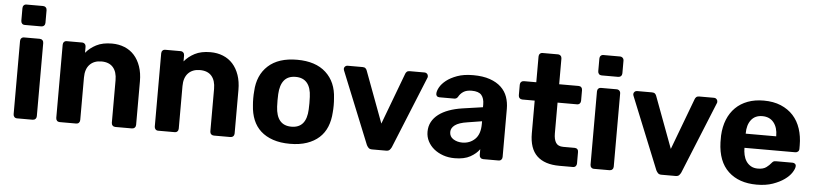

<svg xmlns="http://www.w3.org/2000/svg" viewBox="-44 -975 5218 1229"><g transform="rotate(5 2565.0 -360.5)"><path d="M84 -600Q73 -600 66.5 -607Q60 -614 60 -625V-706Q60 -717 66.5 -724Q73 -731 84 -731H190Q201 -731 208 -724Q215 -717 215 -706V-625Q215 -614 208 -607Q201 -600 190 -600ZM87 0Q76 0 69.5 -7Q63 -14 63 -25V-495Q63 -506 69.5 -513Q76 -520 87 -520H187Q198 -520 205 -513Q212 -506 212 -495V-25Q212 -14 205 -7Q198 0 187 0Z M361 0Q350 0 343.5 -7Q337 -14 337 -25V-495Q337 -506 343.5 -513Q350 -520 361 -520H459Q470 -520 477 -513Q484 -506 484 -495V-456Q510 -488 550.5 -509Q591 -530 651 -530Q695 -530 732 -515Q769 -500 795 -471Q821 -442 835.5 -400Q850 -358 850 -305V-25Q850 -14 843 -7Q836 0 825 0H719Q708 0 701 -7Q694 -14 694 -25V-298Q694 -352 668.5 -381Q643 -410 594 -410Q546 -410 518.5 -381Q491 -352 491 -298V-25Q491 -14 484.5 -7Q478 0 467 0Z M994 0Q983 0 976.5 -7Q970 -14 970 -25V-495Q970 -506 976.5 -513Q983 -520 994 -520H1092Q1103 -520 1110 -513Q1117 -506 1117 -495V-456Q1143 -488 1183.5 -509Q1224 -530 1284 -530Q1328 -530 1365 -515Q1402 -500 1428 -471Q1454 -442 1468.5 -400Q1483 -358 1483 -305V-25Q1483 -14 1476 -7Q1469 0 1458 0H1352Q1341 0 1334 -7Q1327 -14 1327 -25V-298Q1327 -352 1301.5 -381Q1276 -410 1227 -410Q1179 -410 1151.5 -381Q1124 -352 1124 -298V-25Q1124 -14 1117.5 -7Q1111 0 1100 0Z M1841 10Q1779 10 1732 -6Q1685 -22 1653 -51Q1621 -80 1604 -121.5Q1587 -163 1584 -215Q1582 -235 1582 -260Q1582 -285 1584 -305Q1589 -409 1655 -469.5Q1721 -530 1841 -530Q1960 -530 2026 -469.5Q2092 -409 2097 -305Q2099 -285 2099 -260Q2099 -235 2097 -215Q2094 -163 2077 -121.5Q2060 -80 2028 -51Q1996 -22 1949.5 -6Q1903 10 1841 10ZM1841 -100Q1937 -100 1942 -220Q1943 -235 1943 -260Q1943 -285 1942 -300Q1940 -359 1914.5 -389.5Q1889 -420 1841 -420Q1792 -420 1767 -389.5Q1742 -359 1739 -300Q1738 -285 1738 -260Q1738 -235 1739 -220Q1745 -100 1841 -100Z M2368 0Q2353 0 2345.5 -7.5Q2338 -15 2333 -25L2145 -489Q2143 -495 2143 -498Q2143 -507 2149.5 -513.5Q2156 -520 2165 -520H2262Q2275 -520 2281.5 -513.5Q2288 -507 2290 -500L2413 -170L2537 -500Q2539 -507 2545.5 -513.5Q2552 -520 2564 -520H2661Q2670 -520 2676.5 -513.5Q2683 -507 2683 -498Q2683 -496 2683 -493.5Q2683 -491 2682 -489L2493 -25Q2488 -15 2481 -7.5Q2474 0 2458 0Z M2899 10Q2859 10 2825 -2Q2791 -14 2766 -34.5Q2741 -55 2726.5 -83Q2712 -111 2712 -144Q2712 -179 2727 -207Q2742 -235 2769.5 -256Q2797 -277 2835.5 -291Q2874 -305 2921 -312L3052 -331V-349Q3052 -388 3034 -409Q3016 -430 2971 -430Q2938 -430 2918 -417Q2898 -404 2887 -383Q2879 -370 2864 -370H2769Q2758 -370 2752 -376.5Q2746 -383 2747 -392Q2747 -409 2760 -432.5Q2773 -456 2800 -477.5Q2827 -499 2869.5 -514.5Q2912 -530 2972 -530Q3035 -530 3079.5 -514.5Q3124 -499 3152 -472.5Q3180 -446 3192.5 -410.5Q3205 -375 3205 -334V-25Q3205 -14 3198.5 -7Q3192 0 3181 0H3083Q3072 0 3065 -7Q3058 -14 3058 -25V-62Q3038 -33 2999.5 -11.5Q2961 10 2899 10ZM2939 -94Q2988 -94 3021 -126Q3054 -158 3054 -224V-241L2961 -226Q2907 -218 2882 -199.5Q2857 -181 2857 -155Q2857 -125 2882 -109.5Q2907 -94 2939 -94Z M3572 0Q3477 0 3427.5 -47Q3378 -94 3378 -192V-402H3299Q3288 -402 3281 -409Q3274 -416 3274 -427V-495Q3274 -506 3281 -513Q3288 -520 3299 -520H3378V-685Q3378 -696 3384.5 -703Q3391 -710 3402 -710H3500Q3511 -710 3518 -703Q3525 -696 3525 -685V-520H3650Q3661 -520 3667.5 -513Q3674 -506 3674 -495V-427Q3674 -416 3667.5 -409Q3661 -402 3650 -402H3525V-204Q3525 -166 3538.5 -144.5Q3552 -123 3586 -123H3659Q3670 -123 3676.5 -116.5Q3683 -110 3683 -99V-25Q3683 -14 3676.5 -7Q3670 0 3659 0Z M3791 -600Q3780 -600 3773.5 -607Q3767 -614 3767 -625V-706Q3767 -717 3773.5 -724Q3780 -731 3791 -731H3897Q3908 -731 3915 -724Q3922 -717 3922 -706V-625Q3922 -614 3915 -607Q3908 -600 3897 -600ZM3794 0Q3783 0 3776.5 -7Q3770 -14 3770 -25V-495Q3770 -506 3776.5 -513Q3783 -520 3794 -520H3894Q3905 -520 3912 -513Q3919 -506 3919 -495V-25Q3919 -14 3912 -7Q3905 0 3894 0Z M4228 0Q4213 0 4205.5 -7.5Q4198 -15 4193 -25L4005 -489Q4003 -495 4003 -498Q4003 -507 4009.5 -513.5Q4016 -520 4025 -520H4122Q4135 -520 4141.5 -513.5Q4148 -507 4150 -500L4273 -170L4397 -500Q4399 -507 4405.5 -513.5Q4412 -520 4424 -520H4521Q4530 -520 4536.5 -513.5Q4543 -507 4543 -498Q4543 -496 4543 -493.5Q4543 -491 4542 -489L4353 -25Q4348 -15 4341 -7.5Q4334 0 4318 0Z M4840 10Q4725 10 4657.5 -53.5Q4590 -117 4586 -240V-283Q4589 -341 4607.5 -386.5Q4626 -432 4658.5 -464Q4691 -496 4736.5 -513Q4782 -530 4839 -530Q4902 -530 4949.5 -510Q4997 -490 5029 -455Q5061 -420 5077 -371Q5093 -322 5093 -265V-242Q5093 -231 5086 -224.5Q5079 -218 5068 -218H4742Q4742 -195 4747 -172.5Q4752 -150 4763.5 -132.5Q4775 -115 4793.5 -104Q4812 -93 4839 -93Q4874 -93 4893.5 -108Q4913 -123 4921 -134Q4930 -145 4935.5 -147.5Q4941 -150 4953 -150H5057Q5067 -150 5073.5 -144Q5080 -138 5079 -128Q5078 -112 5062.5 -88Q5047 -64 5017 -42.5Q4987 -21 4943 -5.5Q4899 10 4840 10ZM4742 -309H4938V-311Q4938 -365 4912 -397.5Q4886 -430 4839 -430Q4792 -430 4767 -397.5Q4742 -365 4742 -311Z"/></g></svg>

Font: Fz Rubik SemBd
Style: Regular
Weight: 600
Designer: Hubert and Fischer
Foundry: Hubert and Fischer
Version: Vit hóa bi FontZin.com